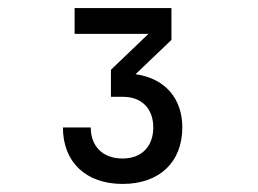

<svg xmlns="http://www.w3.org/2000/svg" viewBox="-20 -851 640 476"><path d="M405 -752V-831H165V-767H348L255 -678V-611H285C331 -611 360 -582 360 -535C360 -488 331 -458 284 -458C235 -458 205 -488 205 -535H136C136 -449 193 -395 284 -395C375 -395 432 -449 432 -535C432 -608 388 -657 316 -667Z"/></svg>

Font: Tekne LDO
Style: Regular
Weight: 400
Monospace: yes
Designer: Alessio Laiso, Mario Rullo, Paolo Rosset
Foundry: Alessio Laiso
Version: Version 1.000;hotconv 1.0.109;makeotfexe 2.5.65596